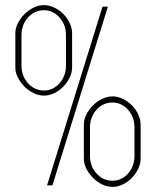

<svg xmlns="http://www.w3.org/2000/svg" viewBox="-20 -725 610 751"><path d="M40 -461V-595Q40 -615 50 -634.5Q60 -654 76 -670Q92 -686 112 -695.5Q132 -705 152 -705Q172 -705 192 -695.5Q212 -686 227.5 -670.5Q243 -655 252.5 -635Q262 -615 262 -595V-461Q262 -441 252.5 -421.5Q243 -402 227.5 -386Q212 -370 192 -360.5Q172 -351 152 -351Q132 -351 112 -360.5Q92 -370 76 -386Q60 -402 50 -421.5Q40 -441 40 -461ZM164 0 381 -699H402L185 0ZM64 -587V-469Q64 -428 89.5 -399.5Q115 -371 152 -371Q170 -371 185.5 -378.5Q201 -386 213 -399.5Q225 -413 231.5 -430.5Q238 -448 238 -469V-587Q238 -608 231.5 -625.5Q225 -643 213 -656.5Q201 -670 185.5 -677.5Q170 -685 152 -685Q115 -685 89.5 -656.5Q64 -628 64 -587ZM308 -104V-238Q308 -258 318 -277.5Q328 -297 344 -313Q360 -329 380 -338.5Q400 -348 420 -348Q440 -348 460 -338.5Q480 -329 495.5 -313.5Q511 -298 520.5 -278Q530 -258 530 -238V-104Q530 -84 520.5 -64.5Q511 -45 495.5 -29Q480 -13 460 -3.5Q440 6 420 6Q400 6 380 -3.5Q360 -13 344 -29Q328 -45 318 -64.5Q308 -84 308 -104ZM332 -226V-116Q332 -75 357.5 -46.5Q383 -18 420 -18Q438 -18 453.5 -25.5Q469 -33 481 -46.5Q493 -60 499.5 -77.5Q506 -95 506 -116V-226Q506 -247 499.5 -264.5Q493 -282 481 -295.5Q469 -309 453.5 -316.5Q438 -324 420 -324Q383 -324 357.5 -295.5Q332 -267 332 -226Z"/></svg>

Font: Moniqa Thin Paragraph
Style: Regular
Weight: 100
Designer: Rajesh Rajput
Foundry: Rajesh Rajput
Version: Version 1.000